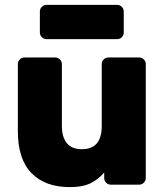

<svg xmlns="http://www.w3.org/2000/svg" viewBox="-20 -755 674 785"><path d="M80 -520H206Q217 -520 225 -512Q233 -504 233 -493V-240Q233 -195 253 -170Q273 -145 315 -145Q396 -145 396 -240V-493Q396 -504 404 -512Q412 -520 423 -520H549Q560 -520 568 -512Q576 -504 576 -493V-27Q576 -16 568 -8Q560 0 549 0H433Q422 0 414 -8Q406 -16 406 -27V-50Q385 -24 352.5 -7Q320 10 265 10Q165 10 109 -47Q53 -104 53 -218V-493Q53 -504 61 -512Q69 -520 80 -520ZM143 -622V-708Q143 -719 151 -727Q159 -735 170 -735H459Q470 -735 478 -727Q486 -719 486 -708V-622Q486 -611 478 -603Q470 -595 459 -595H170Q159 -595 151 -603Q143 -611 143 -622Z"/></svg>

Font: Rubik
Style: Regular
Weight: 700
Designer: Hubert & Fischer
Foundry: Hubert & Fischer
Version: Version 1.100